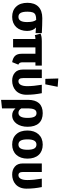

<svg xmlns="http://www.w3.org/2000/svg" viewBox="1206 -2082 1098 3550"><g transform="rotate(90 1755.0 -307.0)"><path d="M593 -531C490 -537 397 -540 315 -540C127 -540 32 -437 32 -266C32 -177 55 -107 102 -58C148 -8 211 17 292 17C452 17 552 -94 552 -259C552 -332 531 -387 488 -423L593 -416ZM292 -99C227 -99 196 -149 196 -265C196 -309 201 -343 210 -366C229 -412 268 -427 347 -427H348C375 -396 388 -340 388 -259C388 -151 356 -99 292 -99Z M1193 -413V-531H750C677 -531 642 -525 602 -508L630 -402C655 -410 669 -412 701 -413V0H856V-413H974V-158C974 -51 1024 -2 1129 17L1175 -97C1143 -112 1132 -131 1132 -179V-413Z M1438 -596H1539L1585 -824L1431 -836ZM1547 -531C1564 -430 1573 -340 1573 -261C1573 -148 1533 -99 1484 -99C1444 -99 1424 -124 1424 -183V-531H1266V-180C1266 -115 1285 -66 1324 -33C1363 1 1412 17 1472 17C1607 17 1732 -66 1732 -248C1732 -349 1722 -434 1703 -531Z M2072 -548C1908 -548 1826 -452 1826 -275V222L1984 205V-45C2017 -4 2060 17 2113 17C2242 17 2324 -107 2324 -267C2324 -450 2235 -548 2072 -548ZM2067 -99C2032 -99 2005 -117 1984 -152V-260C1984 -383 2008 -433 2072 -433C2129 -433 2160 -389 2160 -265C2160 -153 2126 -99 2067 -99Z M2653 -548C2493 -548 2393 -436 2393 -266C2393 -177 2416 -107 2463 -58C2509 -8 2572 17 2653 17C2813 17 2913 -95 2913 -265C2913 -444 2816 -548 2653 -548ZM2653 -432C2718 -432 2749 -381 2749 -265C2749 -152 2717 -99 2653 -99C2588 -99 2557 -150 2557 -266C2557 -379 2589 -432 2653 -432Z M3283 -531C3300 -430 3309 -340 3309 -261C3309 -148 3269 -99 3220 -99C3180 -99 3160 -124 3160 -183V-531H3002V-180C3002 -115 3021 -66 3060 -33C3099 1 3148 17 3208 17C3343 17 3468 -66 3468 -248C3468 -349 3458 -434 3439 -531Z"/></g></svg>

Font: Fira Sans
Style: Bold
Weight: 700
Designer: Carrois Corporate & Edenspiekermann AG
Foundry: Carrois Corporate GbR & Edenspiekermann AG
Version: Version 4.203